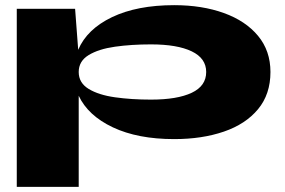

<svg xmlns="http://www.w3.org/2000/svg" viewBox="-20 -524 1103 744"><path d="M45 -490H271L283 -331Q317 -411 414 -457.5Q511 -504 655 -504Q763 -504 847.5 -473.5Q932 -443 980 -385Q1028 -327 1028 -245Q1028 -159 980 -101Q932 -43 847.5 -14Q763 15 655 15Q514 15 417.5 -30.5Q321 -76 285 -153V200H45ZM565 -138Q667 -138 723 -164.5Q779 -191 779 -245Q779 -298 723 -325Q667 -352 565 -352Q489 -352 425.5 -343Q362 -334 323.5 -310.5Q285 -287 285 -245Q285 -203 323.5 -179.5Q362 -156 425.5 -147Q489 -138 565 -138Z"/></svg>

Font: Syne ExtraBold
Style: Regular
Weight: 800
Designer: Lucas Descroix
Foundry: Bonjour Monde
Version: Version 2.200; ttfautohint (v1.8.4)